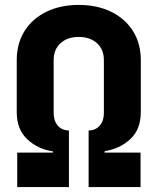

<svg xmlns="http://www.w3.org/2000/svg" viewBox="-20 -760 640 780"><path d="M50 0V-140H195V-145Q134 -154 91 -194Q48 -234 48 -305V-516Q48 -583 79.5 -633.5Q111 -684 168 -712Q225 -740 300 -740Q375 -740 432 -712Q489 -684 520.5 -633.5Q552 -583 552 -516V-305Q552 -234 509 -194.5Q466 -155 405 -146V-140H551V0H340V-230Q368 -230 385 -249.5Q402 -269 402 -300V-516Q402 -559 374 -584.5Q346 -610 300 -610Q254 -610 226 -584.5Q198 -559 198 -516V-300Q198 -269 215 -249.5Q232 -230 260 -230V0Z"/></svg>

Font: JetBrains Mono Extra Bold
Style: Regular
Weight: 800
Monospace: yes
Designer: Philipp Nurullin, Konstantin Bulenkov
Foundry: JetBrains
Version: 2.002